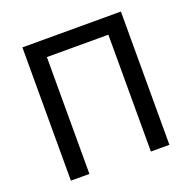

<svg xmlns="http://www.w3.org/2000/svg" viewBox="-124 -822 944 945"><g transform="rotate(-20 348.0 -349.0)"><path d="M90 -698H606V0H509V-612H187V0H90Z"/></g></svg>

Font: IBM Plex Sans Text
Style: Regular
Weight: 450
Designer: Mike Abbink, Paul van der Laan, Pieter van Rosmalen
Foundry: Bold Monday
Version: Version 3.005